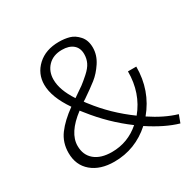

<svg xmlns="http://www.w3.org/2000/svg" viewBox="-152 -837 1005 999"><g transform="rotate(-30 351.0 -337.5)"><path d="M674 -42 657 4Q577 -19 483 -81Q387 5 261 5Q177 5 126.5 -37.5Q76 -80 76 -154Q76 -216 111 -263Q146 -310 209 -355Q144 -449 144 -524Q144 -590 192.5 -635Q241 -680 321 -680Q355 -680 383.5 -672Q412 -664 436 -637Q460 -610 460 -566Q460 -521 433 -480Q406 -439 373.5 -413.5Q341 -388 291 -354Q282 -349 278 -346Q285 -335 292 -327Q370 -225 480 -145Q556 -237 556 -367H606Q606 -224 518 -118Q599 -64 674 -42ZM199 -523Q199 -460 250 -383Q292 -411 309.5 -424Q327 -437 354.5 -461.5Q382 -486 393 -509Q404 -532 404 -559Q404 -596 380 -616Q356 -636 314 -636Q261 -636 230 -604Q199 -572 199 -523ZM275 -45Q371 -45 444 -109Q336 -189 252 -296Q248 -302 236 -316Q135 -240 135 -162Q135 -107 172 -76Q209 -45 275 -45Z"/></g></svg>

Font: EauTestInfant Semilight
Style: Italic
Weight: 300
Italic angle: -12°
Designer: Christian Thalmann (Catharsis Fonts)
Version: Version 0.001;PS 000.001;hotconv 1.0.88;makeotf.lib2.5.64775